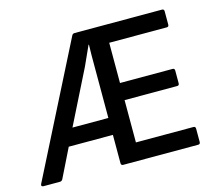

<svg xmlns="http://www.w3.org/2000/svg" viewBox="-96 -777 1029 899"><g transform="rotate(-15 418.5 -327.5)"><path d="M9 0Q3 0 0.5 -3.5Q-2 -7 1 -13L322 -647Q326 -655 335 -655H759Q769 -655 769 -644V-580Q769 -569 759 -569H480V-374H735Q745 -374 745 -363V-302Q745 -291 735 -291H480V-86H759Q769 -86 769 -75V-11Q769 0 759 0H395Q385 0 385 -11V-148H171L102 -8Q97 0 89 0ZM211 -230H385V-488Q385 -512 385 -533Q385 -554 386 -585H384Q373 -561 362.5 -537.5Q352 -514 341 -490Z"/></g></svg>

Font: Sofia Sans Medium
Style: Regular
Weight: 500
Designer: Botio Nikoltchev, Ani Petrova
Foundry: lettersoup
Version: Version 4.101; ttfautohint (v1.8.4.7-5d5b)